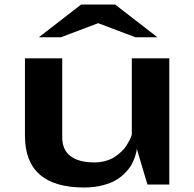

<svg xmlns="http://www.w3.org/2000/svg" viewBox="-20 -812 855 845"><path d="M336.9 -792H486.8L672.9 -647.9H576.2L412.1 -710L248 -647.9H150.9ZM253.9 -555.2V-207Q253.9 -152.3 290.5 -124.8Q327.1 -97.2 395 -97.2Q421.9 -97.2 445.3 -104Q468.8 -110.8 485.1 -121.6Q501.5 -132.3 514.9 -145.3Q528.3 -158.2 536.4 -171.1Q544.4 -184.1 550 -194.8Q555.7 -205.6 557.6 -212.4L560.1 -219.2V-555.2H725.1V0H628.9L582 -157.2Q581.5 -153.8 580.8 -147.7Q580.1 -141.6 574.5 -123.8Q568.8 -106 560.3 -89.8Q551.8 -73.7 533.7 -54.2Q515.6 -34.7 492.4 -20.5Q469.2 -6.3 432.1 3.4Q395 13.2 350.1 13.2Q89.8 13.2 89.8 -214.8V-555.2Z"/></svg>

Font: Sporting Grotesque
Style: Bold
Weight: 700
Designer: Lucas LE BIHAN
Foundry: Lucas LE BIHAN
Version: Version 2.002;PS 2.2;hotconv 1.0.88;makeotf.lib2.5.647800